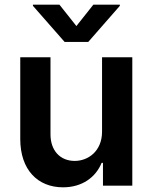

<svg xmlns="http://www.w3.org/2000/svg" viewBox="-20 -789 648 816"><path d="M413.7 -229.4C413.7 -146.3 354.4 -105.1 297.6 -105.1C235.8 -105.1 194.6 -148.8 194.6 -218V-545.5H66.1V-198.2C66.1 -67.1 140.6 7.1 247.9 7.1C329.5 7.1 387.1 -35.9 411.9 -96.9H417.6V0H542.3V-545.5H413.7ZM120 -764.2 254.6 -610.8H355.1L489.3 -764.2V-769.2H376.8L304.7 -678.3L232.6 -769.2H120Z"/></svg>

Font: Margiela Sans Semi Bold
Style: Regular
Weight: 600
Designer: Stefan Endress, Andreas Faust
Version: Version 1.100;FEAKit 1.0